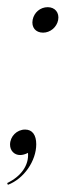

<svg xmlns="http://www.w3.org/2000/svg" viewBox="-51 -424 215 535"><path d="M40 -369C36 -348 48 -333 69 -333C89 -333 107 -348 111 -368C115 -389 102 -404 82 -404C61 -404 44 -389 40 -369ZM27 2C30 37 7 68 -31 86L-29 91C16 74 50 24 50 -22C50 -48 39 -63 19 -63C-4 -63 -23 -44 -23 -21C-23 -4 -11 8 5 8C12 8 19 6 27 2Z"/></svg>

Font: Moniqa Ita Display
Style: Italic
Weight: 400
Italic angle: -10°
Designer: Rajesh Rajput
Foundry: Rajesh Rajput
Version: Version 1.000